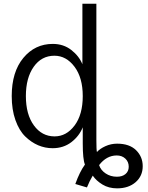

<svg xmlns="http://www.w3.org/2000/svg" viewBox="-20 -779 794 1032"><path d="M512.7 108.4Q521.5 135.7 547.9 153.3Q574.2 170.9 608.4 170.9Q637.7 170.9 654.8 156.2Q671.9 141.6 671.9 117.2Q671.9 90.8 653.8 73.7Q635.7 56.6 607.4 56.6Q552.7 56.6 512.7 108.4ZM43 -262.7Q43 -392.6 105.5 -467.8Q168 -543 263.7 -543Q321.3 -543 363.3 -510.3Q405.3 -477.5 422.9 -433.6V-758.8H498V-26.4Q498 27.3 501 38.1Q516.6 20.5 546.4 6.8Q576.2 -6.8 609.4 -6.8Q675.8 -6.8 711.4 28.3Q747.1 63.5 747.1 114.3Q747.1 167 709 200.2Q670.9 233.4 609.4 233.4Q564.5 233.4 530.8 212.9Q497.1 192.4 478.5 165Q460.9 194.3 447.3 228.5L384.8 210Q408.2 144.5 436.5 105.5Q424.8 77.1 424.8 -7.8V-94.7Q406.2 -47.9 363.8 -15.1Q321.3 17.6 262.7 17.6Q222.7 17.6 185.5 2Q148.4 -13.7 115.7 -45.4Q83 -77.1 63 -133.3Q43 -189.5 43 -262.7ZM119.1 -262.7Q119.1 -164.1 162.1 -105Q205.1 -45.9 273.4 -45.9Q336.9 -45.9 380.9 -104.5Q424.8 -163.1 424.8 -262.7Q424.8 -361.3 380.4 -420.4Q335.9 -479.5 272.5 -479.5Q203.1 -479.5 161.1 -419.9Q119.1 -360.4 119.1 -262.7Z"/></svg>

Font: Gothic A1
Style: Regular
Weight: 400
Designer: HanYang I&C Co.,Ltd.
Foundry: HanYang I&C Co.,Ltd.
Version: Version 2.50